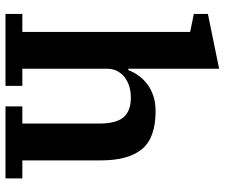

<svg xmlns="http://www.w3.org/2000/svg" viewBox="-78 -722 800 683"><g transform="rotate(90 321.5 -380.0)"><path d="M29 -60H93V-657L29 -670V-720L224 -760V-437H229Q236 -456 248.5 -473.5Q261 -491 279 -504.5Q297 -518 321 -526Q345 -534 375 -534Q470 -534 510 -485.5Q550 -437 550 -340V-60H614V0H358V-60H419V-334Q419 -393 397 -419.5Q375 -446 326 -446Q307 -446 289 -441Q271 -436 256.5 -425.5Q242 -415 233 -399Q224 -383 224 -361V-60H285V0H29Z"/></g></svg>

Font: IBM Plex Serif SmBld
Style: Regular
Weight: 600
Designer: Mike Abbink, Paul van der Laan, Pieter van Rosmalen
Foundry: Bold Monday
Version: Version 3.001